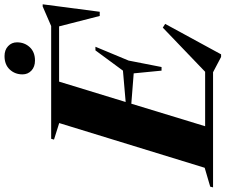

<svg xmlns="http://www.w3.org/2000/svg" viewBox="-144 -867 996 848"><g transform="rotate(-90 354.0 -443.0)"><path d="M526.5 35.5 459 0H-49.5L-46.5 -12.5L37 -37L234.5 -679.5L161.5 -702.5L165 -715H663L749.5 -752.5H759L726 -500.5H707.5L661.5 -680H417.5L327.5 -386L466 -398L555.5 -519.5H571.5L510.5 -373L482 -227.5H466L454 -350.5L320 -361L220.5 -35H461L656 -222L672.5 -211.5L538 35.5ZM510.5 -786.5Q483 -786.5 466.2 -802.2Q449.5 -818 449.5 -841.5Q449.5 -875 471 -898Q492.5 -921 530.5 -921Q557.5 -921 574.2 -905.2Q591 -889.5 591 -866Q591 -832.5 569.5 -809.5Q548 -786.5 510.5 -786.5Z"/></g></svg>

Font: Newsreader Display
Style: Bold Italic
Weight: 700
Italic angle: -17°
Designer: Hugues Gentile
Foundry: Production Type
Version: Version 1.001